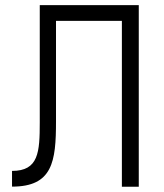

<svg xmlns="http://www.w3.org/2000/svg" viewBox="-20 -713 626 733"><path d="M25.9 -0.5C180.7 -0.5 193.8 -95.7 193.8 -249.5V-633.3H445.3V0H509.8V-693.4H131.8V-246.1C131.8 -131.8 127.4 -60.5 25.9 -60.5Z"/></svg>

Font: Cascadia Mono Light
Style: Regular
Weight: 300
Monospace: yes
Designer: Aaron Bell
Foundry: Saja Typeworks
Version: Version 2404.023